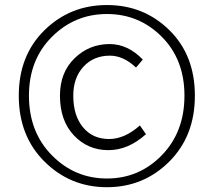

<svg xmlns="http://www.w3.org/2000/svg" viewBox="-20 -743 861 774"><path d="M55.7 -357.4Q55.7 -519.5 159.2 -621.1Q262.7 -722.7 411.1 -722.7Q559.6 -722.7 662.6 -621.6Q765.6 -520.5 765.6 -357.4Q765.6 -194.3 662.1 -91.3Q558.6 11.7 411.1 11.7Q263.7 11.7 159.7 -91.3Q55.7 -194.3 55.7 -357.4ZM723.6 -357.4Q723.6 -502.9 632.3 -594.7Q541 -686.5 411.1 -686.5Q281.2 -686.5 189 -594.2Q96.7 -502 96.7 -357.4Q96.7 -210.9 189 -117.2Q281.2 -23.4 411.1 -23.4Q541 -23.4 632.3 -117.2Q723.6 -210.9 723.6 -357.4ZM417 -137.7Q334 -137.7 277.8 -197.3Q221.7 -256.8 221.7 -357.4Q221.7 -451.2 280.8 -508.3Q339.8 -565.4 421.9 -565.4Q495.1 -565.4 555.7 -502.9L528.3 -470.7Q477.5 -518.6 422.9 -518.6Q357.4 -518.6 316.4 -474.1Q275.4 -429.7 275.4 -357.4Q275.4 -277.3 314.5 -230Q353.5 -182.6 419.9 -182.6Q482.4 -182.6 543.9 -237.3L568.4 -202.1Q497.1 -137.7 417 -137.7Z"/></svg>

Font: Gen Shin Gothic Light
Style: Regular
Weight: 200
Designer: [Source Han Sans]
Ryoko NISHIZUKA  (kana & ideographs); Paul D. Hunt (Latin, Greek & Cyrillic); Wenlong ZHANG  (bopomofo
Version: Version 1.002.20150607